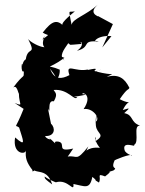

<svg xmlns="http://www.w3.org/2000/svg" viewBox="-20 -772 613 813"><path d="M193 -417C167 -394 237 -422 233 -477C174 -503 176 -471 253 -527C214 -542 240 -534 253 -516C228 -534 250 -561 269 -589C283 -580 263 -581 325 -586C311 -607 348 -586 306 -557C369 -573 321 -603 398 -596C364 -587 390 -625 452 -619L413 -571L458 -670L395 -704L392 -700C421 -699 342 -707 394 -752C344 -707 288 -693 283 -667C271 -738 267 -718 297 -724C277 -707 226 -667 250 -661C222 -690 201 -686 161 -634C187 -617 194 -633 159 -604C188 -646 147 -595 168 -572C146 -573 107 -595 99 -607C138 -529 92 -585 88 -508C121 -535 71 -526 77 -492C72 -527 66 -460 81 -470C80 -435 85 -468 35 -400C52 -420 60 -365 60 -377C60 -329 82 -321 42 -336L80 -311C42 -215 41 -248 61 -232C77 -178 94 -146 44 -190C32 -119 88 -116 90 -135C86 -104 93 -83 118 -51C109 -38 150 -56 116 -72C115 -23 177 -73 201 9C151 -27 178 -18 167 -26C199 -1 264 15 216 0C269 -16 294 48 291 7C339 16 360 33 371 -23C399 -1 370 -16 399 1C411 -22 386 -40 425 -25C472 -60 414 -34 460 -50C483 -66 446 -51 465 -92C457 -92 542 -126 535 -112C548 -114 525 -112 509 -132C491 -181 561 -145 547 -158C573 -170 541 -242 573 -240C530 -255 547 -285 506 -293C535 -319 528 -314 500 -306C529 -367 551 -319 487 -352C521 -402 523 -389 528 -400C507 -442 482 -459 432 -447C469 -466 465 -449 388 -469C433 -490 381 -461 380 -473C405 -492 336 -469 353 -478C298 -465 256 -508 274 -454C242 -437 210 -432 192 -481C246 -410 200 -457 191 -419ZM293 -362C326 -367 361 -373 330 -373C321 -385 377 -374 334 -310C371 -317 407 -272 386 -257C394 -305 382 -278 386 -240C390 -203 430 -204 383 -173C393 -205 366 -192 403 -146C342 -153 338 -112 354 -152C300 -84 309 -116 266 -109C242 -77 267 -107 290 -143C215 -126 261 -164 229 -172C190 -179 242 -140 185 -192C210 -175 175 -182 171 -196C214 -194 215 -231 196 -248L183 -313C198 -279 176 -351 208 -343C226 -375 214 -379 207 -391C269 -397 295 -342 307 -360Z"/></svg>

Font: Asimov Aggro
Style: Medium
Weight: 500
Designer: Google
Version: Version 2.000980; 2014